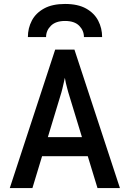

<svg xmlns="http://www.w3.org/2000/svg" viewBox="-20 -951 656 971"><path d="M29.5 0 259 -700H356.5L586.5 0H473L325.5 -483.5Q323.5 -490.5 320 -503.8Q316.5 -517 313 -531.5Q309.5 -546 308 -557.5Q305.5 -546 302.2 -531.5Q299 -517 295.8 -503.8Q292.5 -490.5 290.5 -483.5L144 0ZM167 -161 196.5 -257.5H419.5L449 -161ZM121 -763.5Q121 -808.5 141 -846.8Q161 -885 202.8 -908Q244.5 -931 309 -931Q374 -931 415.5 -907.8Q457 -884.5 476.8 -846.2Q496.5 -808 496.5 -763.5H404.5Q404.5 -796.5 380.5 -820.8Q356.5 -845 309 -845Q262 -845 237.5 -820.8Q213 -796.5 213 -763.5Z"/></svg>

Font: Overpass Mono Light SemiBold
Style: Regular
Weight: 600
Monospace: yes
Version: Version 4.000